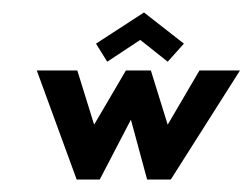

<svg xmlns="http://www.w3.org/2000/svg" viewBox="-20 -288 405 308"><path d="M140 0 190 -96 216 0H254L365 -175H300L249 -88L222 -175H182L131 -88L104 -175H39L103 0ZM134 -218 152 -189 205 -224 249 -189 275 -218 211 -268Z"/></svg>

Font: Hussar Tani
Style: DwaKurs
Weight: 700
Foundry: Cannot Into Space Fonts
Version: Version 0.92